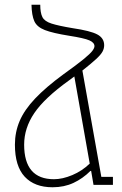

<svg xmlns="http://www.w3.org/2000/svg" viewBox="-20 -781 514 811"><path d="M376 0H375L365 -59H362Q330 -27 290.5 -8.5Q251 10 202 10Q126 10 84.5 -34.5Q43 -79 43 -170Q43 -223 63 -270Q83 -317 128.5 -365Q174 -413 249 -468Q305 -508 333 -531Q361 -554 370 -566Q379 -578 379 -586Q379 -601 357.5 -610.5Q336 -620 272 -630Q203 -641 169.5 -654Q136 -667 125 -691.5Q114 -716 113 -761H150Q150 -727 159 -709Q168 -691 197.5 -681.5Q227 -672 287 -662Q362 -651 391 -635.5Q420 -620 420 -590Q420 -576 413 -563Q406 -550 386 -531.5Q366 -513 328 -483L408 -34H457V0ZM82 -170Q82 -24 208 -24Q244 -24 285.5 -41.5Q327 -59 359 -90L294 -458Q283 -450 271 -441Q168 -367 125 -303.5Q82 -240 82 -170Z"/></svg>

Font: Noto Sans Armenian SemiCondensed ExtraLight
Style: Regular
Weight: 200
Width: 4
Designer: Monotype Design Team
Foundry: Monotype Imaging Inc.
Version: Version 2.008; ttfautohint (v1.8.4.7-5d5b)